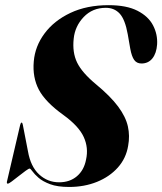

<svg xmlns="http://www.w3.org/2000/svg" viewBox="-20 -732 644 762"><path d="M254.5 10Q208 10 178.8 -1Q149.5 -12 133 -26.5Q116.5 -41 108.8 -52Q101 -63 97.5 -63Q94 -63 81.5 -54Q69 -45 54 -33Q39 -21 26.8 -12Q14.5 -3 11.5 -3Q6 -3 7.5 -11L60 -236Q62.5 -245.5 65.5 -245.5Q69 -245.5 70.5 -237L91 -131.5Q101.5 -71 135.2 -39.8Q169 -8.5 214.5 -8.5Q257 -8.5 285.2 -32.5Q313.5 -56.5 321.5 -98.5Q332 -145.5 312.2 -188.5Q292.5 -231.5 232.5 -275Q160 -327 134.2 -376Q108.5 -425 114 -488Q119 -548.5 156.8 -599.2Q194.5 -650 259.5 -680.8Q324.5 -711.5 411 -711.5Q482.5 -711.5 525.8 -689.2Q569 -667 587.5 -631.2Q606 -595.5 603.5 -555.5Q601 -520.5 584.8 -500.2Q568.5 -480 541.5 -480Q522.5 -480 512.5 -494.2Q502.5 -508.5 497 -538.5L487 -596Q476.5 -654.5 455.2 -677.8Q434 -701 400 -701Q347 -701 312.2 -664.5Q277.5 -628 272.5 -578.5Q266.5 -524 286 -483.8Q305.5 -443.5 361 -397.5Q418.5 -350 448.8 -309.2Q479 -268.5 487.5 -230.5Q496 -192.5 488.5 -153Q480.5 -104 447.8 -67.2Q415 -30.5 364.8 -10.2Q314.5 10 254.5 10Z"/></svg>

Font: Fraunces 144pt S000
Style: Bold Italic
Weight: 700
Italic angle: -16°
Version: Version 1.000; ttfautohint (v1.8.3)